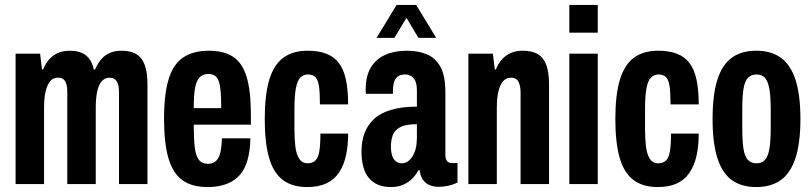

<svg xmlns="http://www.w3.org/2000/svg" viewBox="-20 -744 3283 776"><path d="M43 0V-527H142L150 -463H154Q165 -490 181 -506.5Q197 -523 217 -531Q237 -539 262 -539Q303 -539 327 -520.5Q351 -502 359 -463H364Q376 -490 391 -506.5Q406 -523 426 -531Q446 -539 471 -539Q509 -539 532 -524.5Q555 -510 565.5 -480Q576 -450 576 -404V0H461V-370Q461 -383 459.5 -393.5Q458 -404 453.5 -412.5Q449 -421 441.5 -425.5Q434 -430 423 -430Q404 -430 391.5 -416Q379 -402 373 -375Q367 -348 367 -307V0H252V-370Q252 -383 250.5 -393.5Q249 -404 245 -412.5Q241 -421 233.5 -425.5Q226 -430 214 -430Q195 -430 183 -416Q171 -402 164.5 -375Q158 -348 158 -307V0Z M819 12Q756 12 717.5 -15.5Q679 -43 661 -104Q643 -165 643 -263Q643 -365 662 -425.5Q681 -486 721.5 -512.5Q762 -539 825 -539Q883 -539 920.5 -515.5Q958 -492 976 -435.5Q994 -379 994 -279V-240H763Q763 -185 767 -150Q771 -115 783.5 -98.5Q796 -82 820 -82Q834 -82 844.5 -87.5Q855 -93 862 -105Q869 -117 872.5 -137Q876 -157 877 -185H992Q991 -135 980.5 -97.5Q970 -60 948.5 -36Q927 -12 894.5 0Q862 12 819 12ZM763 -307H874Q874 -345 872 -371.5Q870 -398 864.5 -414.5Q859 -431 848.5 -438Q838 -445 822 -445Q798 -445 785 -429.5Q772 -414 767.5 -383.5Q763 -353 763 -307Z M1221 12Q1160 12 1122 -17.5Q1084 -47 1067 -108Q1050 -169 1050 -263Q1050 -361 1068.5 -422Q1087 -483 1125.5 -511Q1164 -539 1223 -539Q1267 -539 1298.5 -527Q1330 -515 1349.5 -489.5Q1369 -464 1378 -422.5Q1387 -381 1387 -322H1273Q1273 -367 1269.5 -393.5Q1266 -420 1255.5 -431.5Q1245 -443 1224 -443Q1207 -443 1194.5 -431Q1182 -419 1176 -388Q1170 -357 1170 -301V-224Q1170 -186 1173.5 -154Q1177 -122 1189 -103Q1201 -84 1223 -84Q1243 -84 1254.5 -95Q1266 -106 1270.5 -132Q1275 -158 1275 -204H1387Q1387 -154 1378 -114Q1369 -74 1349.5 -45.5Q1330 -17 1298.5 -2.5Q1267 12 1221 12Z M1559 12Q1531 12 1509 3Q1487 -6 1471.5 -24Q1456 -42 1448.5 -69.5Q1441 -97 1441 -132Q1441 -172 1453 -205Q1465 -238 1491 -262.5Q1517 -287 1560.5 -300Q1604 -313 1665 -313V-379Q1665 -399 1660 -413Q1655 -427 1644 -435Q1633 -443 1618 -443Q1597 -443 1586 -433.5Q1575 -424 1571.5 -408.5Q1568 -393 1568 -374V-365H1459Q1458 -369 1458 -373.5Q1458 -378 1458 -383Q1458 -437 1479 -471.5Q1500 -506 1537.5 -522.5Q1575 -539 1624 -539Q1669 -539 1704 -525Q1739 -511 1759.5 -475Q1780 -439 1780 -373V-118Q1780 -102 1786.5 -93.5Q1793 -85 1807 -85H1829V-6Q1813 2 1793 6.5Q1773 11 1753 11Q1729 11 1712.5 2.5Q1696 -6 1687 -21.5Q1678 -37 1676 -56H1671Q1661 -37 1646 -22Q1631 -7 1610 2.5Q1589 12 1559 12ZM1605 -84Q1617 -84 1628 -91.5Q1639 -99 1647.5 -112.5Q1656 -126 1660.5 -145Q1665 -164 1665 -189V-242Q1620 -242 1597.5 -230Q1575 -218 1567.5 -197.5Q1560 -177 1560 -152Q1560 -130 1565 -115Q1570 -100 1580 -92Q1590 -84 1605 -84ZM1502 -591 1583 -724H1662L1743 -591H1671L1602 -707H1644L1574 -591Z M1873 0V-527H1972L1980 -463H1984Q1995 -490 2011 -506.5Q2027 -523 2047.5 -531Q2068 -539 2093 -539Q2131 -539 2154.5 -524.5Q2178 -510 2188.5 -480Q2199 -450 2199 -404V0H2084V-370Q2084 -383 2082 -393.5Q2080 -404 2076 -412.5Q2072 -421 2064.5 -425.5Q2057 -430 2045 -430Q2026 -430 2013.5 -416Q2001 -402 1994.5 -375Q1988 -348 1988 -307V0Z M2281 -612V-724H2396V-612ZM2281 0V-527H2396V0Z M2638 12Q2577 12 2539 -17.5Q2501 -47 2484 -108Q2467 -169 2467 -263Q2467 -361 2485.5 -422Q2504 -483 2542.5 -511Q2581 -539 2640 -539Q2684 -539 2715.5 -527Q2747 -515 2766.5 -489.5Q2786 -464 2795 -422.5Q2804 -381 2804 -322H2690Q2690 -367 2686.5 -393.5Q2683 -420 2672.5 -431.5Q2662 -443 2641 -443Q2624 -443 2611.5 -431Q2599 -419 2593 -388Q2587 -357 2587 -301V-224Q2587 -186 2590.5 -154Q2594 -122 2606 -103Q2618 -84 2640 -84Q2660 -84 2671.5 -95Q2683 -106 2687.5 -132Q2692 -158 2692 -204H2804Q2804 -154 2795 -114Q2786 -74 2766.5 -45.5Q2747 -17 2715.5 -2.5Q2684 12 2638 12Z M3037 12Q2977 12 2938 -16Q2899 -44 2879.5 -105Q2860 -166 2860 -263Q2860 -361 2879.5 -422Q2899 -483 2938 -511Q2977 -539 3037 -539Q3096 -539 3135.5 -511Q3175 -483 3195 -422Q3215 -361 3215 -263Q3215 -166 3195 -105Q3175 -44 3135.5 -16Q3096 12 3037 12ZM3037 -84Q3059 -84 3071.5 -97.5Q3084 -111 3089.5 -142Q3095 -173 3095 -226V-301Q3095 -354 3089.5 -385Q3084 -416 3071.5 -429.5Q3059 -443 3037 -443Q3016 -443 3003 -429.5Q2990 -416 2985 -385Q2980 -354 2980 -301V-226Q2980 -173 2985 -142Q2990 -111 3003 -97.5Q3016 -84 3037 -84Z"/></svg>

Font: Archivo ExtraCondensed
Style: Bold
Weight: 700
Width: 2
Designer: Hector Gatti
Foundry: Omnibus-Type
Version: Version 2.001